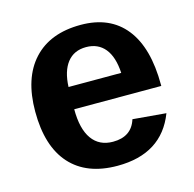

<svg xmlns="http://www.w3.org/2000/svg" viewBox="-86 -625 728 722"><g transform="rotate(-15 278.0 -264.0)"><path d="M286.1 9.8Q166.5 9.8 102.8 -61Q39.1 -131.8 39.1 -267.1Q39.1 -397 104 -467.5Q168.9 -538.1 288.1 -538.1Q401.9 -538.1 461.9 -462.4Q522 -386.7 522 -242.2V-237.8H183.1Q183.1 -161.1 211.4 -121.6Q239.7 -82 293 -82Q365.2 -82 384.8 -145L514.2 -133.8Q459 9.8 286.1 9.8ZM286.1 -452.1Q238.8 -452.1 212.6 -418.7Q186.5 -385.3 184.1 -324.2H389.2Q385.7 -387.2 359.1 -419.7Q332.5 -452.1 286.1 -452.1Z"/></g></svg>

Font: Libra Sans Modern
Style: Bold
Weight: 700
Foundry: Stefan Peev, Context Ltd
Version: Version 1.000